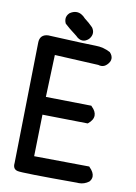

<svg xmlns="http://www.w3.org/2000/svg" viewBox="-93 -904 685 965"><g transform="rotate(10 250.0 -421.5)"><path d="M218.3 -844.2Q243.2 -844.2 265.1 -819.3Q287.6 -802.7 307.6 -782.2Q317.4 -768.6 317.4 -754.9Q317.4 -737.8 303.2 -722.2Q288.1 -708.5 272.5 -708.5Q253.9 -708.5 236.8 -726.6Q192.9 -759.8 178.7 -773.9L173.8 -778.8Q168.9 -790.5 168.9 -800.3Q168.9 -817.9 183.6 -832Q201.2 -844.2 218.3 -844.2ZM417 -675.3 418 -674.3Q431.6 -659.7 431.6 -644Q431.6 -627.4 415.5 -611.8Q402.8 -599.1 386.7 -599.1Q379.4 -599.1 371.6 -601.6L147.9 -612.8L140.1 -397.5L372.6 -393.6Q375.5 -390.1 376.5 -389.2Q397.5 -368.7 397.5 -347.7Q397.5 -324.7 372.1 -304.2L370.1 -302.7L138.7 -306.6L133.8 -93.8L415.5 -90.8L417.5 -88.4Q440.9 -65.4 440.9 -44.4Q440.9 -29.3 429.2 -16.6Q406.2 0.5 378.9 0.5Q374.5 0.5 369.6 0Q85 0 64.5 -5.9Q55.7 -7.8 50.3 -13.2Q42.5 -21.5 42.5 -35.2Q42.5 -39.1 43 -43.5L54.7 -656.2Q54.7 -657.2 54.7 -658.2Q54.7 -680.2 65.9 -691.7Q77.1 -703.1 97.7 -704.1Q302.7 -694.3 341.8 -694.3Q380.9 -694.3 417 -675.3Z"/></g></svg>

Font: Bakudai
Style: Bold
Weight: 700
Version: Version 1.48